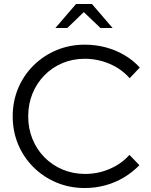

<svg xmlns="http://www.w3.org/2000/svg" viewBox="-20 -936 762 967"><path d="M407 11Q331 11 265 -16.5Q199 -44 149 -93.5Q99 -143 71.5 -208.5Q44 -274 44 -350Q44 -426 71.5 -491.5Q99 -557 149 -606.5Q199 -656 265 -683.5Q331 -711 407 -711Q462 -711 512.5 -697.5Q563 -684 606.5 -658.5Q650 -633 684 -596L633 -542Q592 -589 532 -614.5Q472 -640 407 -640Q346 -640 294 -618Q242 -596 203.5 -556.5Q165 -517 143.5 -464.5Q122 -412 122 -350Q122 -289 143.5 -236Q165 -183 204 -143.5Q243 -104 295.5 -82Q348 -60 409 -60Q474 -60 533 -85.5Q592 -111 632 -156L682 -104Q647 -68 603.5 -42Q560 -16 510 -2.5Q460 11 407 11ZM486 -795 402 -875 319 -795H259L363 -916H443L547 -795Z"/></svg>

Font: Red Hat Display VF
Style: Regular
Weight: 300
Designer: Pentagram, MCKL
Foundry: Pentagram, MCKL
Version: Version 1.023